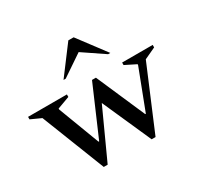

<svg xmlns="http://www.w3.org/2000/svg" viewBox="-177 -887 1100 1066"><g transform="rotate(-30 373.5 -353.5)"><path d="M199 0 40 -405 -26 -435V-451H223V-435L144 -406V-400L244 -136H248L384 -451H409L545 -139H549L647 -395V-400L577 -435V-451H773V-435L700 -401L531 0H506L367 -313L224 0ZM247 -530 380 -707H414L547 -530H533L397 -622L261 -530Z"/></g></svg>

Font: Spectral Medium
Style: Regular
Weight: 500
Designer: Jean-Baptiste Levee
Foundry: Production Type
Version: Version 2.001